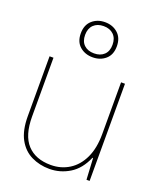

<svg xmlns="http://www.w3.org/2000/svg" viewBox="-140 -825 753 921"><g transform="rotate(20 236.5 -364.5)"><path d="M224 12Q174 12 132 -8.5Q90 -29 65.5 -73.5Q41 -118 41 -191V-496H61V-196Q61 -100 103.5 -54Q146 -8 224 -8Q276 -8 317.5 -34Q359 -60 382.5 -110Q406 -160 406 -232V-496H426V0H410L404 -109H401Q374 -46 326.5 -17Q279 12 224 12ZM236 -562Q197 -562 170.5 -585Q144 -608 144 -651Q144 -694 170.5 -717.5Q197 -741 236 -741Q275 -741 301.5 -717.5Q328 -694 328 -651Q328 -608 301.5 -585Q275 -562 236 -562ZM236 -582Q268 -582 287 -600Q306 -618 306 -651Q306 -684 287 -702.5Q268 -721 236 -721Q204 -721 185 -702.5Q166 -684 166 -651Q166 -618 185 -600Q204 -582 236 -582Z"/></g></svg>

Font: DM Sans 36pt Thin
Style: Regular
Weight: 250
Designer: Colophon Foundry, Jonny Pinhorn
Foundry: Colophon Foundry
Version: Version 4.004;gftools[0.9.30]